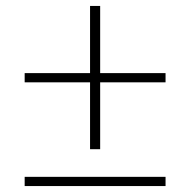

<svg xmlns="http://www.w3.org/2000/svg" viewBox="-20 -626 640 646"><path d="M317 -124V-349H537V-380H317V-606H283V-380H63V-349H283V-124ZM537 0V-31H63V0Z"/></svg>

Font: IBM Plex Thai Looped ExtraLight
Style: Regular
Weight: 200
Designer: Mike Abbink, Paul van der Laan, Pieter van Rosmalen, Ben Mitchell, Mark Frömberg
Foundry: Bold Monday
Version: Version 1.0